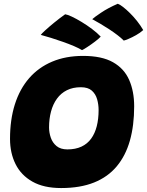

<svg xmlns="http://www.w3.org/2000/svg" viewBox="-20 -950 763 996"><path d="M297 25.5Q207 25.5 148.2 -7.8Q89.5 -41 60.8 -98.5Q32 -156 32 -229.5Q32 -329.5 57.2 -409Q82.5 -488.5 131.2 -544.5Q180 -600.5 250.5 -630.2Q321 -660 411 -660Q508.5 -660 566.5 -627Q624.5 -594 650.2 -535Q676 -476 676 -398.5Q676 -299 653.8 -220.5Q631.5 -142 585.5 -87Q539.5 -32 467.8 -3.2Q396 25.5 297 25.5ZM329.5 -175Q372 -175 402.8 -189.5Q433.5 -204 453 -231Q472.5 -258 482 -295.5Q491.5 -333 491.5 -379Q491.5 -408 483.8 -435.2Q476 -462.5 456.2 -480Q436.5 -497.5 399.5 -497.5Q358 -497.5 327 -482Q296 -466.5 275.5 -438.2Q255 -410 244.8 -372Q234.5 -334 234.5 -289Q234.5 -262 243.5 -235.8Q252.5 -209.5 273.5 -192.2Q294.5 -175 329.5 -175ZM318 -876Q329.5 -874.5 352.5 -863.8Q375.5 -853 403.2 -836.2Q431 -819.5 457.5 -799.5Q484 -779.5 502.5 -760Q493 -749.5 472.5 -734Q452 -718.5 432.5 -705.8Q413 -693 405.5 -690Q390 -699.5 363.8 -710.8Q337.5 -722 306.2 -733Q275 -744 244.8 -753.5Q214.5 -763 191.5 -769Q196 -775.5 214.8 -792.8Q233.5 -810 261 -832.5Q288.5 -855 318 -876ZM591 -930.5Q601.5 -927 618.2 -914Q635 -901 654.2 -882Q673.5 -863 691.5 -840.2Q709.5 -817.5 723 -794Q707 -779.5 686 -767.8Q665 -756 647.2 -748.5Q629.5 -741 622 -739.5Q609.5 -752.5 590.2 -767.2Q571 -782 548.2 -797Q525.5 -812 502.2 -825.8Q479 -839.5 458.5 -850.5Q467 -859 504 -884Q541 -909 591 -930.5Z"/></svg>

Font: Grandstander Thin Black
Style: Italic
Weight: 900
Italic angle: -15°
Version: Version 1.200